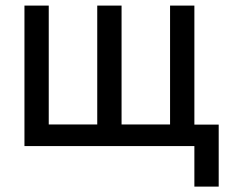

<svg xmlns="http://www.w3.org/2000/svg" viewBox="-20 -528 845 694"><path d="M638.7 -77.6V0H682.6V146.5H770.5V-77.6ZM156.2 -507.8H68.4V0H156.2H331.5V-78.1H156.2ZM594.7 -507.8V-78.1H419.4V-507.8H331.5V0H419.4H594.7H682.6V-507.8Z"/></svg>

Font: Giphurs SC
Style: Regular
Weight: 400
Version: Version 0.920